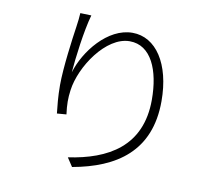

<svg xmlns="http://www.w3.org/2000/svg" viewBox="-86 -884 1173 1024"><g transform="rotate(10 500.0 -372.0)"><path d="M268 -780C267 -757 264 -733 260 -705C250 -638 228 -478 228 -383C228 -321 234 -267 238 -231L289 -235C282 -287 282 -323 288 -366C305 -496 426 -678 554 -678C671 -678 724 -550 724 -391C724 -137 548 -42 336 -11L367 36C602 -6 776 -121 776 -392C776 -595 688 -725 561 -725C427 -725 313 -579 278 -461C284 -539 303 -691 328 -778L268 -780Z"/></g></svg>

Font: Genne Gothic Light
Style: Regular
Weight: 300
Designer: Ryoko NISHIZUKA (kana & ideographs); Paul D. Hunt (Latin, Greek & Cyrillic); Wenlong ZHANG (bopomofo); Sandoll Communica
Foundry: Adobe Systems Incorporated
Version: Version 1.004;PS 1.004;hotconv 16.6.51;makeotf.lib2.5.65220